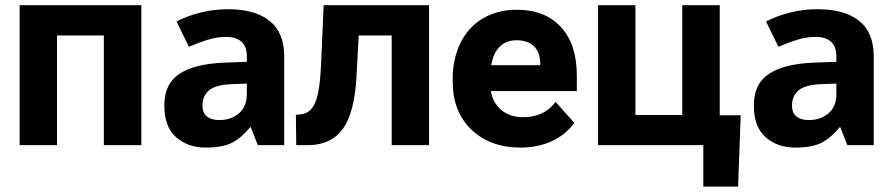

<svg xmlns="http://www.w3.org/2000/svg" viewBox="-20 -548 3352 725"><path d="M513.7 0H372.1V-414.1H195.3V0H54.2V-528.3H513.7Z M912.1 -192.9V-232.4L860.4 -230.5Q794.9 -228.5 769.5 -207Q744.6 -185.5 744.6 -150.4Q744.6 -120.1 762.2 -107.4Q780.3 -94.2 809.1 -94.7Q852.5 -94.7 882.3 -120.1Q912.1 -146 912.1 -192.9ZM841.3 -513.2Q943.4 -513.2 998 -469.2Q1053.2 -425.3 1053.2 -335V-2V0H1051.3H954.6H953.6L953.1 -1L926.8 -67.9H924.8Q892.1 -27.8 856.4 -9.3Q838.4 0 813.7 4.6Q789.1 9.3 757.3 9.3Q689.5 9.3 645 -29.8Q600.1 -68.8 600.6 -150.9Q600.6 -231.4 657.2 -269Q713.9 -306.6 826.2 -311.5L912.1 -314.5V-334.5Q912.1 -373 891.6 -390.6Q871.6 -408.2 835.4 -408.7Q798.8 -408.7 764.6 -397.9Q730 -387.2 694.8 -372.1L693.4 -371.1L692.4 -373L647.5 -465.3L647 -467.3L648.4 -467.8Q688 -488.3 737.8 -500.7Q787.6 -513.2 841.3 -513.2Z M1600.1 -528.3V0H1459V-414.1H1334.5L1325.7 -251Q1317.4 -120.6 1274.4 -61Q1231.4 -1.5 1146.5 0H1098.6L1097.2 -114.7L1114.7 -116.2Q1152.8 -119.1 1170.4 -161.1Q1188 -203.1 1192.4 -304.2L1202.1 -528.3Z M1930.7 -396Q1891.1 -396 1866.2 -371.1Q1842.3 -346.7 1835 -301.8H2020V-309.1Q2019 -351.1 1996.1 -373.5Q1973.1 -396 1930.7 -396ZM1945.8 9.3Q1831.1 9.3 1759.8 -58.6Q1689.5 -126.5 1689.5 -238.8V-251.5Q1689.5 -326.7 1719.2 -386.7Q1749 -446.3 1803.2 -478.5Q1859.4 -511.2 1931.2 -511.2Q2038.1 -511.2 2098.1 -445.8Q2158.2 -380.9 2158.2 -261.7V-207.5V-204.1H2154.8H1833.5Q1840.8 -160.2 1872.1 -133.3Q1904.8 -105.5 1955.1 -105.5Q2033.2 -105.5 2075.7 -160.2L2078.1 -163.1L2080.6 -160.2L2146.5 -86.4L2148.4 -84.5L2147 -82.5Q2116.2 -39.1 2064 -15.1Q2037.6 -2.9 2008.1 3.2Q1978.5 9.3 1945.8 9.3Z M2238.3 -528.3H2379.4V-113.8H2556.2V-528.3H2697.8V-112.8H2776.9L2767.1 156.7H2635.7V0H2238.3Z M3138.2 -192.9V-232.4L3086.4 -230.5Q3021 -228.5 2995.6 -207Q2970.7 -185.5 2970.7 -150.4Q2970.7 -120.1 2988.3 -107.4Q3006.3 -94.2 3035.2 -94.7Q3078.6 -94.7 3108.4 -120.1Q3138.2 -146 3138.2 -192.9ZM3067.4 -513.2Q3169.4 -513.2 3224.1 -469.2Q3279.3 -425.3 3279.3 -335V-2V0H3277.3H3180.7H3179.7L3179.2 -1L3152.8 -67.9H3150.9Q3118.2 -27.8 3082.5 -9.3Q3064.5 0 3039.8 4.6Q3015.1 9.3 2983.4 9.3Q2915.5 9.3 2871.1 -29.8Q2826.2 -68.8 2826.7 -150.9Q2826.7 -231.4 2883.3 -269Q2939.9 -306.6 3052.2 -311.5L3138.2 -314.5V-334.5Q3138.2 -373 3117.7 -390.6Q3097.7 -408.2 3061.5 -408.7Q3024.9 -408.7 2990.7 -397.9Q2956.1 -387.2 2920.9 -372.1L2919.4 -371.1L2918.5 -373L2873.5 -465.3L2873 -467.3L2874.5 -467.8Q2914.1 -488.3 2963.9 -500.7Q3013.7 -513.2 3067.4 -513.2Z"/></svg>

Font: MAUL Bold
Style: Bold
Weight: 700
Designer: MAUL
Version: Version 1.0; 2020; ttfautohint (v1.8.3)